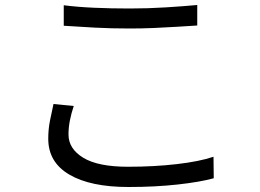

<svg xmlns="http://www.w3.org/2000/svg" viewBox="-20 -723 1040 768"><path d="M235 -702Q289 -695 356.5 -692Q424 -689 499 -689Q571 -689 643 -693.5Q715 -698 769 -703V-621Q735 -619 689.5 -616Q644 -613 595 -611Q546 -609 499 -609Q424 -609 359 -612.5Q294 -616 235 -620ZM275 -299Q265 -269 259.5 -241Q254 -213 254 -185Q254 -128 313 -92Q372 -56 492 -56Q596 -56 687 -66.5Q778 -77 834 -96L835 -10Q781 5 691 15Q601 25 494 25Q342 25 257.5 -24.5Q173 -74 173 -168Q173 -206 180 -241Q187 -276 194 -307Z"/></svg>

Font: Source Han Sans SC
Style: Regular
Weight: 400
Designer: Ryoko NISHIZUKA 西塚涼子 (kana, bopomofo & ideographs); Paul D. Hunt (Latin, Greek & Cyrillic); Sandoll Communications 산돌커뮤니
Foundry: Adobe
Version: Version 2.002;hotconv 1.0.116;makeotfexe 2.5.65601; ttfautoh